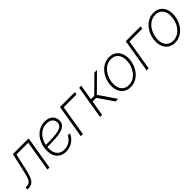

<svg xmlns="http://www.w3.org/2000/svg" viewBox="237 -1680 2838 2838"><g transform="rotate(-45 1656.5 -260.5)"><path d="M-39.6 0 -32.7 -41H-18.6Q13.7 -41 34.4 -51.5Q55.2 -62 69.8 -87.9Q84.5 -113.8 96.9 -158.7Q109.4 -203.6 124.5 -272.5L179.7 -522.5H509.3L422.9 0H379.9L459.5 -481H213.4L164.6 -261.2Q144.5 -170.4 124.3 -112.8Q104 -55.2 70.6 -27.6Q37.1 0 -22.5 0Z M764.6 9.3Q706.1 9.3 662.4 -15.6Q618.7 -40.5 594.7 -87.9Q570.8 -135.3 570.8 -202.6Q570.8 -270 591.6 -329.3Q612.3 -388.7 650.4 -434.1Q688.5 -479.5 740.2 -505.4Q792 -531.2 854 -531.2Q907.2 -531.2 944.3 -512.5Q981.4 -493.7 1000.7 -460.9Q1020 -428.2 1020 -386.7Q1020 -335.4 990.7 -305.2Q961.4 -274.9 906.7 -260Q852.1 -245.1 774.9 -240.2Q697.8 -235.4 601.6 -235.4L605.5 -273.4Q696.3 -273.4 765.6 -276.9Q835 -280.3 882.1 -291.5Q929.2 -302.7 953.1 -325.4Q977.1 -348.1 977.1 -386.2Q977.1 -431.2 945.3 -461.2Q913.6 -491.2 851.1 -491.2Q795.9 -491.2 751.7 -467Q707.5 -442.9 676.8 -401.9Q646 -360.8 629.6 -309.1Q613.3 -257.3 613.3 -201.7Q613.3 -151.4 630.1 -112.8Q647 -74.2 681.2 -52.5Q715.3 -30.8 766.6 -30.8Q829.6 -30.8 878.7 -63Q927.7 -95.2 952.1 -146.5L994.6 -142.6Q966.8 -76.2 905.8 -33.4Q844.7 9.3 764.6 9.3Z M1476.6 -522.5 1469.7 -481H1200.7L1121.1 0H1078.1L1164.6 -522.5Z M1480 0 1566.4 -522.5H1609.4L1569.3 -280.8H1639.2L1883.8 -522.5H1938L1677.7 -264.2L1857.9 0H1803.7L1639.6 -239.7H1563L1522.9 0Z M2113.8 9.8Q2054.2 9.8 2010.7 -17.3Q1967.3 -44.4 1943.8 -92.3Q1920.4 -140.1 1920.4 -203.6Q1920.4 -265.1 1940.4 -323.5Q1960.4 -381.8 1997.8 -428.7Q2035.2 -475.6 2086.4 -503.4Q2137.7 -531.2 2199.2 -531.2Q2258.8 -531.2 2302 -504.4Q2345.2 -477.5 2368.7 -429.4Q2392.1 -381.3 2392.1 -317.9Q2392.1 -255.9 2372.1 -197.3Q2352.1 -138.7 2314.9 -92Q2277.8 -45.4 2226.8 -17.8Q2175.8 9.8 2113.8 9.8ZM2114.7 -30.8Q2168 -30.8 2211.2 -55.2Q2254.4 -79.6 2285.4 -121.1Q2316.4 -162.6 2332.8 -213.9Q2349.1 -265.1 2349.1 -317.9Q2349.1 -370.6 2331.5 -409.4Q2314 -448.2 2280.3 -469.5Q2246.6 -490.7 2198.7 -490.7Q2146 -490.7 2102.8 -466.6Q2059.6 -442.4 2028.6 -401.1Q1997.6 -359.9 1980.5 -308.3Q1963.4 -256.8 1963.4 -203.1Q1963.4 -124.5 2002.9 -77.6Q2042.5 -30.8 2114.7 -30.8Z M2851.6 -522.5 2844.7 -481H2575.7L2496.1 0H2453.1L2539.6 -522.5Z M3041 9.8Q2981.4 9.8 2938 -17.3Q2894.5 -44.4 2871.1 -92.3Q2847.7 -140.1 2847.7 -203.6Q2847.7 -265.1 2867.7 -323.5Q2887.7 -381.8 2925 -428.7Q2962.4 -475.6 3013.7 -503.4Q3064.9 -531.2 3126.5 -531.2Q3186 -531.2 3229.2 -504.4Q3272.5 -477.5 3295.9 -429.4Q3319.3 -381.3 3319.3 -317.9Q3319.3 -255.9 3299.3 -197.3Q3279.3 -138.7 3242.2 -92Q3205.1 -45.4 3154.1 -17.8Q3103 9.8 3041 9.8ZM3042 -30.8Q3095.2 -30.8 3138.4 -55.2Q3181.6 -79.6 3212.6 -121.1Q3243.7 -162.6 3260 -213.9Q3276.4 -265.1 3276.4 -317.9Q3276.4 -370.6 3258.8 -409.4Q3241.2 -448.2 3207.5 -469.5Q3173.8 -490.7 3126 -490.7Q3073.2 -490.7 3030 -466.6Q2986.8 -442.4 2955.8 -401.1Q2924.8 -359.9 2907.7 -308.3Q2890.6 -256.8 2890.6 -203.1Q2890.6 -124.5 2930.2 -77.6Q2969.7 -30.8 3042 -30.8Z"/></g></svg>

Font: Inter 28pt ExtraLight
Style: Italic
Weight: 250
Italic angle: -9.3988°
Designer: Rasmus Andersson
Foundry: rsms
Version: Version 4.001;git-66647c0bb